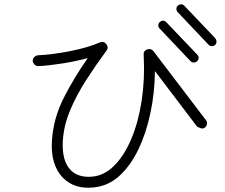

<svg xmlns="http://www.w3.org/2000/svg" viewBox="-20 -872 1040 886"><path d="M411 -7Q326 2 273 -49Q211 -111 220 -227Q227 -327 274 -420Q321 -513 385 -604Q330 -589 266.5 -579Q203 -569 158 -567Q148 -566 140 -573.5Q132 -581 131 -591Q131 -602 138.5 -609Q146 -616 156 -617Q185 -618 224 -623Q263 -628 303.5 -636Q344 -644 380 -654.5Q416 -665 440 -676Q458 -684 470 -669Q483 -653 471 -638Q421 -570 377 -501.5Q333 -433 304 -364Q275 -295 270 -224Q264 -129 308 -85Q345 -51 406 -57Q462 -62 508 -108.5Q554 -155 586.5 -232.5Q619 -310 634 -409Q649 -508 643 -619Q641 -637 659 -644Q677 -650 688 -636L930 -318Q937 -310 935 -299.5Q933 -289 925 -283Q917 -276 903.5 -281.5Q890 -287 890 -287L695 -544Q694 -445 674.5 -352Q655 -259 619 -183.5Q583 -108 531 -60.5Q479 -13 411 -7ZM973 -665Q966 -659 957 -659Q948 -659 942 -666L800 -816Q794 -822 794 -831Q794 -840 801 -846Q807 -852 816 -852Q825 -852 831 -845L973 -696Q979 -689 979 -680Q979 -671 973 -665ZM889 -589Q882 -583 873.5 -583.5Q865 -584 859 -590L717 -740Q710 -746 710.5 -755Q711 -764 717 -770Q733 -784 748 -769L890 -620Q904 -604 889 -589Z"/></svg>

Font: Zen Kurenaido
Style: Regular
Weight: 400
Designer: Yoshimichi Ohira
Foundry: Positype
Version: Version 1.001